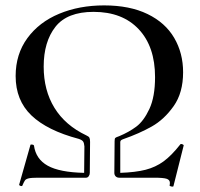

<svg xmlns="http://www.w3.org/2000/svg" viewBox="-20 -659 740 712"><path d="M652 -125Q655 -125 658.5 -123Q662 -121 661 -119L623 32Q622 33 619 33Q616 33 612 31.5Q608 30 609 28Q610 25 610 19Q610 8 598 4Q586 0 552 0H422Q414 0 409 -5Q404 -10 404 -18L405 -135Q405 -145 407.5 -147.5Q410 -150 422 -154Q458 -169 485.5 -189.5Q513 -210 534 -255Q555 -300 555 -373Q555 -486 494.5 -550.5Q434 -615 327 -615Q229 -615 185.5 -559.5Q142 -504 142 -412Q142 -324 182 -259Q222 -194 300 -157Q309 -153 311.5 -148.5Q314 -144 314 -133L313 -18Q313 -11 309 -5.5Q305 0 299 0H120Q96 0 86 2.5Q76 5 72.5 10Q69 15 63 29Q63 31 60 31Q57 31 54 29.5Q51 28 51 26L93 -122Q93 -123 96 -123Q105 -123 106 -119Q113 -69 157 -44.5Q201 -20 292 -18L293 -116Q292 -129 288 -134.5Q284 -140 272 -144Q155 -175 96.5 -231Q38 -287 38 -377Q38 -458 81.5 -517.5Q125 -577 199.5 -608Q274 -639 366 -639Q461 -639 527 -607Q593 -575 626 -518.5Q659 -462 659 -391Q659 -315 624 -265.5Q589 -216 543 -190Q497 -164 437 -143Q431 -141 428.5 -138.5Q426 -136 426 -132V-18Q483 -20 520 -29.5Q557 -39 586.5 -60.5Q616 -82 649 -124Q649 -125 652 -125Z"/></svg>

Font: Cormorant Upright SemiBold
Style: Regular
Weight: 600
Designer: Christian Thalmann (Catharsis Fonts)
Foundry: Catharsis Fonts
Version: Version 3.302